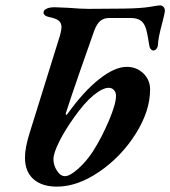

<svg xmlns="http://www.w3.org/2000/svg" viewBox="-20 -682 634 715"><path d="M73 -95Q73 -133 91 -189L204 -552Q209 -572 209 -581Q209 -597 198 -605.5Q187 -614 161 -619Q138 -625 143 -640Q145 -646 155.5 -650.5Q166 -655 184 -655L233 -653Q283 -649 309 -649L441 -650Q506 -651 538 -656.5Q570 -662 576 -662Q583 -662 588.5 -656.5Q594 -651 594 -642Q594 -634 584 -596Q569 -541 568 -514Q567 -505 562 -499.5Q557 -494 551 -494Q546 -494 541.5 -499Q537 -504 536 -512Q530 -553 524 -574Q518 -595 504.5 -605Q491 -615 466 -615H387Q367 -615 354 -604.5Q341 -594 331 -568Q312 -515 278.5 -418.5Q245 -322 226 -263Q225 -261 225 -257Q225 -254 227 -254Q228 -254 233 -260Q291 -341 349 -387Q407 -433 452 -433Q489 -433 514 -408.5Q539 -384 539 -349Q539 -269 485.5 -184Q432 -99 350.5 -43Q269 13 192 13Q136 13 104.5 -15Q73 -43 73 -95ZM326 -118Q359 -170 385.5 -232.5Q412 -295 412 -325Q412 -338 404.5 -346.5Q397 -355 385 -355Q362 -355 328 -327Q294 -299 256 -245Q221 -196 200 -153.5Q179 -111 179 -89Q179 -67 192 -46.5Q205 -26 222 -26Q240 -26 270.5 -53Q301 -80 326 -118Z"/></svg>

Font: EB Garamond
Style: Bold Italic
Weight: 700
Italic angle: -17.2°
Designer: Georg Duffner and Octavio Pardo
Foundry: Georg Duffner
Version: Version 1.000